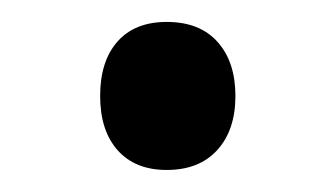

<svg xmlns="http://www.w3.org/2000/svg" viewBox="-20 -441 308 176"><path d="M71.8 -353Q71.8 -384.8 87.6 -402.8Q103.5 -420.9 132.8 -420.9Q163.1 -420.9 179.4 -402.6Q195.8 -384.3 195.8 -353Q195.8 -321.8 179.2 -303.5Q162.6 -285.2 132.8 -285.2Q104 -285.2 87.9 -303.2Q71.8 -321.3 71.8 -353Z"/></svg>

Font: Noto Sans Southeast Asian
Style: Regular
Weight: 400
Designer: Monotype Design Team
Foundry: Monotype Imaging Inc.
Version: Version 1.06 uh; ttfautohint (v1.4.1)